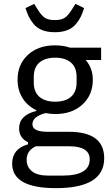

<svg xmlns="http://www.w3.org/2000/svg" viewBox="-20 -763 571 995"><path d="M112 -721 157 -743 178 -710Q194 -684 211.5 -671.5Q229 -659 264 -659Q299 -659 316.5 -671.5Q334 -684 350 -710L371 -743L416 -721Q407 -694 399 -677Q391 -660 374 -639Q357 -618 329.5 -607Q302 -596 264 -596Q226 -596 198.5 -607Q171 -618 154 -639Q137 -660 129 -677Q121 -694 112 -721ZM270 212Q43 212 43 85Q43 8 125 -15V-26Q79 -48 79 -98Q79 -166 168 -188V-192Q122 -214 96.5 -255Q71 -296 71 -350Q71 -429 124.5 -478.5Q178 -528 265 -528Q308 -528 343 -516H504V-452H424Q461 -410 461 -350Q461 -271 407.5 -221.5Q354 -172 266 -172Q241 -172 216 -177Q148 -159 148 -119Q148 -80 227 -80H337Q520 -80 520 57Q520 212 270 212ZM377 -336V-364Q377 -414 347.5 -439Q318 -464 266 -464Q214 -464 184.5 -439Q155 -414 155 -364V-336Q155 -286 184.5 -261Q214 -236 266 -236Q318 -236 347.5 -261Q377 -286 377 -336ZM230 147H304Q445 147 445 63Q445 -5 338 -5H166Q118 17 118 65Q118 102 145.5 124.5Q173 147 230 147Z"/></svg>

Font: Anuphan
Style: Regular
Weight: 400
Designer: Mike Abbink, Paul van der Laan, Pieter van Rosmalen, Mint Tantisuwanna
Foundry: Bold Monday; Cadson Demak
Version: Version 3.002;hotconv 1.0.109;makeotfexe 2.5.65596